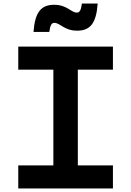

<svg xmlns="http://www.w3.org/2000/svg" viewBox="-20 -1063 740 1083"><path d="M83 0H617V-130H419V-670H617V-800H83V-670H281V-130H83ZM169 -883H258C263 -920 271 -934 286 -934C321 -934 341 -890 415 -890C490 -890 523 -933 531 -1043H442C437 -1007 430 -992 414 -992C379 -992 360 -1036 285 -1036C211 -1036 177 -993 169 -883Z"/></svg>

Font: Martian Mono Std Md
Style: Regular
Weight: 500
Monospace: yes
Designer: Roman Shamin
Foundry: Evil Martians
Version: Version 1.000